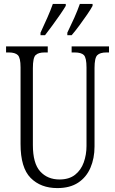

<svg xmlns="http://www.w3.org/2000/svg" viewBox="-20 -951 589 981"><path d="M273 10Q188 10 136.5 -42Q85 -94 85 -215V-607Q85 -656 71 -669.5Q57 -683 25 -683H11V-714H224V-683H208Q176 -683 162 -669.5Q148 -656 148 -603V-210Q148 -116 185.5 -75Q223 -34 284 -34Q333 -34 363.5 -58Q394 -82 408 -121.5Q422 -161 422 -205V-606Q422 -656 408.5 -669.5Q395 -683 362 -683H346V-714H537V-683H524Q491 -683 477 -669Q463 -655 463 -604V-203Q463 -142 442 -93.5Q421 -45 379 -17.5Q337 10 273 10ZM324 -784Q344 -825 360 -861Q376 -897 388 -931H453V-921Q444 -904 425.5 -877Q407 -850 386 -821.5Q365 -793 346 -771H324ZM187 -784Q206 -825 222 -861Q238 -897 250 -931H316V-921Q306 -904 287.5 -877Q269 -850 248 -821.5Q227 -793 210 -771H187Z"/></svg>

Font: Noto Serif ExtraCondensed Light
Style: Regular
Weight: 300
Width: 2
Designer: Monotype Design Team
Foundry: Monotype Imaging Inc.
Version: Version 2.014; ttfautohint (v1.8.4.7-5d5b)